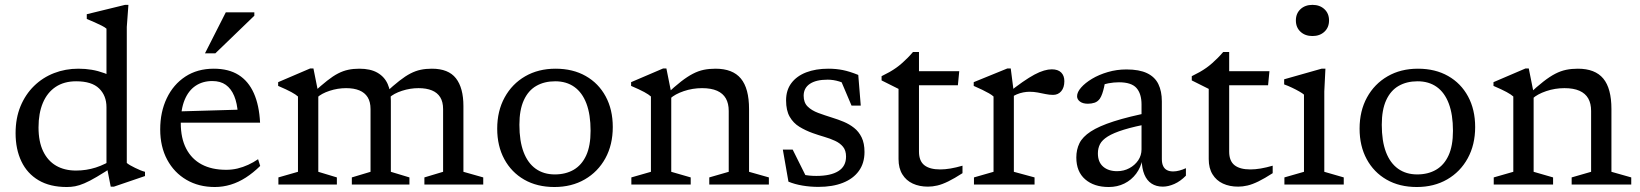

<svg xmlns="http://www.w3.org/2000/svg" viewBox="-20 -740 6576 770"><path d="M407 -310Q407 -356.5 377.5 -385.2Q348 -414 285.5 -414Q237 -414 203.2 -391.5Q169.5 -369 152 -327.5Q134.5 -286 134.5 -229Q134.5 -172 153 -133.5Q171.5 -95 205 -75.5Q238.5 -56 285 -56Q326 -56 364.2 -68.2Q402.5 -80.5 440 -105.5V-76Q397.5 -48 368.2 -30.8Q339 -13.5 318.2 -4.8Q297.5 4 281.2 7Q265 10 248 10Q180.5 10 134.8 -17Q89 -44 65.8 -92.8Q42.5 -141.5 42.5 -206Q42.5 -266 62.2 -313.8Q82 -361.5 116.5 -395.2Q151 -429 196.8 -446.8Q242.5 -464.5 294 -464.5Q322.5 -464.5 347.8 -460.2Q373 -456 399 -446.5Q425 -437 454.5 -421L407 -394V-625Q401 -630.5 387.8 -637.2Q374.5 -644 358.5 -651Q342.5 -658 328 -664V-683L481.5 -720.5H495L488.5 -632V-86.5Q493 -82.5 502 -77.2Q511 -72 521.8 -66.8Q532.5 -61.5 543 -57.2Q553.5 -53 561.5 -51V-34L437 8.5H424L407 -78.5Z M837.5 -464.5Q897 -464.5 936.8 -439.5Q976.5 -414.5 998 -366.2Q1019.5 -318 1023 -248H690.5V-293L966.5 -301L934 -283.5Q931.5 -326 919.2 -355.2Q907 -384.5 885.5 -399.8Q864 -415 831.5 -415Q793 -415 764.5 -396Q736 -377 720.5 -339.5Q705 -302 705 -246Q705 -185.5 726.8 -143.8Q748.5 -102 789 -80.5Q829.5 -59 887 -59Q910.5 -59 932.5 -64.2Q954.5 -69.5 975.2 -79Q996 -88.5 1015 -101.5L1023.5 -74.5Q995.5 -47 966 -28Q936.5 -9 905.2 0.5Q874 10 841.5 10Q777 10 727.8 -18.8Q678.5 -47.5 650.5 -99.5Q622.5 -151.5 622.5 -221Q622.5 -291 648.8 -346Q675 -401 723.2 -432.8Q771.5 -464.5 837.5 -464.5ZM802 -526 885.5 -690.5H1000V-677L843.5 -526Z M1256.5 -368V-51L1331 -28.5V0H1096.5V-28.5L1175 -51V-353Q1167 -360.5 1148.2 -370.8Q1129.5 -381 1095.5 -395.5V-410.5L1224 -465.5H1237ZM1547.5 -336V-51L1622 -28.5V0H1391V-28.5L1466 -51V-302.5Q1466 -331.5 1454.5 -350Q1443 -368.5 1421.2 -377.5Q1399.5 -386.5 1368 -386.5Q1334.5 -386.5 1301.8 -375.8Q1269 -365 1251.5 -348.5L1236.5 -368.5Q1268 -397.5 1291.8 -416.2Q1315.5 -435 1336 -445.5Q1356.5 -456 1376.8 -460.2Q1397 -464.5 1421 -464.5Q1466 -464.5 1494 -448.2Q1522 -432 1534.8 -403Q1547.5 -374 1547.5 -336ZM1838.5 -314.5V-51L1918 -28.5V0H1682V-28.5L1757 -51V-302.5Q1757 -331.5 1745.5 -350Q1734 -368.5 1712 -377.5Q1690 -386.5 1658.5 -386.5Q1625 -386.5 1592 -375.8Q1559 -365 1541.5 -348.5L1526.5 -368.5Q1558 -397.5 1582 -416.2Q1606 -435 1626.5 -445.5Q1647 -456 1667.2 -460.2Q1687.5 -464.5 1712 -464.5Q1778.5 -464.5 1808.5 -426Q1838.5 -387.5 1838.5 -314.5Z M2205 -40.5Q2248.5 -40.5 2280.8 -59.2Q2313 -78 2330.8 -116.5Q2348.5 -155 2348.5 -215.5Q2348.5 -280.5 2331.8 -324.8Q2315 -369 2283.2 -391.5Q2251.5 -414 2206.5 -414Q2163 -414 2130.8 -395.5Q2098.5 -377 2080.8 -338.2Q2063 -299.5 2063 -239.5Q2063 -174.5 2079.8 -130.2Q2096.5 -86 2128.5 -63.2Q2160.5 -40.5 2205 -40.5ZM2203.5 10Q2134 10 2082.5 -19.5Q2031 -49 2002.5 -101.8Q1974 -154.5 1974 -224Q1974 -295 2003.8 -349.2Q2033.5 -403.5 2086.2 -434Q2139 -464.5 2208 -464.5Q2277.5 -464.5 2329 -435.2Q2380.5 -406 2409 -353.2Q2437.5 -300.5 2437.5 -230.5Q2437.5 -159.5 2407.8 -105.2Q2378 -51 2325.2 -20.5Q2272.5 10 2203.5 10Z M2672 -368V-51L2750 -28.5V0H2512V-28.5L2590.5 -51V-353Q2582.5 -360.5 2563.8 -370.8Q2545 -381 2511 -395.5V-410.5L2639.5 -465.5H2652.5ZM2824.5 -28.5 2902.5 -51V-295Q2902.5 -325 2891 -345.2Q2879.5 -365.5 2855.8 -376Q2832 -386.5 2795.5 -386.5Q2757.5 -386.5 2722.2 -374.5Q2687 -362.5 2668 -345L2652.5 -362Q2685.5 -393 2711.2 -413Q2737 -433 2758.8 -444.2Q2780.5 -455.5 2802.2 -460Q2824 -464.5 2849.5 -464.5Q2918.5 -464.5 2951.2 -425Q2984 -385.5 2984 -302.5V-51L3063.5 -28.5V0H2824.5Z M3302 -464.5Q3333 -464.5 3360.2 -459Q3387.5 -453.5 3422 -439.5L3432 -316.5H3395L3343 -439L3392.5 -392.5Q3368 -406.5 3345 -413.5Q3322 -420.5 3299 -420.5Q3253 -420.5 3228 -403.8Q3203 -387 3203 -356Q3203 -328.5 3219 -312.8Q3235 -297 3261.2 -287.2Q3287.5 -277.5 3318 -268Q3341 -261 3363.8 -251.5Q3386.5 -242 3405.2 -227.2Q3424 -212.5 3435.5 -189Q3447 -165.5 3447 -130.5Q3447 -85.5 3424.2 -54.2Q3401.5 -23 3360.2 -6.8Q3319 9.5 3262 9.5Q3229.5 9.5 3198.2 4.2Q3167 -1 3142 -11.5L3119.5 -140H3159L3224 -9.5L3162.5 -53Q3181.5 -45 3196.8 -41Q3212 -37 3226 -35.8Q3240 -34.5 3254 -34.5Q3311.5 -34.5 3342.2 -53.8Q3373 -73 3373 -112Q3373 -136.5 3361 -151.2Q3349 -166 3329 -175.2Q3309 -184.5 3285.8 -191.2Q3262.5 -198 3240 -206Q3210.5 -216.5 3186 -231.5Q3161.5 -246.5 3147 -271.8Q3132.5 -297 3132.5 -337.5Q3132.5 -378.5 3153.8 -406.8Q3175 -435 3213.2 -449.8Q3251.5 -464.5 3302 -464.5Z M3665.5 -132Q3665.5 -94.5 3687 -77.5Q3708.5 -60.5 3750.5 -60.5Q3769.5 -60.5 3791.8 -64.2Q3814 -68 3840 -75.5V-45.5Q3807.5 -24.5 3783 -12.5Q3758.5 -0.5 3739 4Q3719.5 8.5 3701.5 8.5Q3667 8.5 3640.5 -3.8Q3614 -16 3598.8 -40.8Q3583.5 -65.5 3583.5 -102V-383.5L3515.5 -417.5V-434.5Q3533 -443 3547.5 -451.2Q3562 -459.5 3574.2 -468.2Q3586.5 -477 3597.5 -486.8Q3608.5 -496.5 3619.5 -507.5Q3630.5 -518.5 3641.5 -531.5H3665.5V-439ZM3633.5 -398 3634.5 -454.5H3827L3821.5 -398Z M4198 -462Q4223 -462 4235.8 -449.2Q4248.5 -436.5 4248.5 -414.5Q4248.5 -389 4236 -374.2Q4223.5 -359.5 4203.5 -359.5Q4188 -359.5 4172.8 -362.8Q4157.5 -366 4141.8 -369Q4126 -372 4108.5 -372Q4097 -372 4083.8 -369.5Q4070.5 -367 4057.5 -361.5Q4044.5 -356 4032.5 -347.5L4020 -365Q4054 -392.5 4080.8 -411Q4107.5 -429.5 4128.5 -440.8Q4149.5 -452 4166.8 -457Q4184 -462 4198 -462ZM4046 -368V-51L4129 -28.5V0H3886V-28.5L3964.5 -51V-353Q3958 -359 3946.2 -365.8Q3934.5 -372.5 3919 -380Q3903.5 -387.5 3885 -395.5V-410.5L4020 -465.5H4033.5Z M4600 -291 4597.5 -245.5Q4529.5 -233 4487.5 -220Q4445.5 -207 4422.8 -192.8Q4400 -178.5 4391.5 -162Q4383 -145.5 4383 -125Q4383 -90 4404 -71.8Q4425 -53.5 4460 -53.5Q4487 -53.5 4509.2 -65.5Q4531.5 -77.5 4544.8 -97.2Q4558 -117 4558 -141V-321Q4558 -364 4537.8 -387Q4517.5 -410 4467.5 -410Q4447 -410 4425.5 -406Q4404 -402 4384 -394L4414 -421.5Q4411 -405 4407.8 -390.5Q4404.5 -376 4400.5 -364.5Q4396.5 -353 4391 -344.5Q4382.5 -332.5 4370 -328.2Q4357.5 -324 4343 -324Q4322.5 -324 4311 -332.8Q4299.5 -341.5 4299.5 -354Q4299.5 -370.5 4315.8 -389Q4332 -407.5 4359.5 -424Q4387 -440.5 4422.8 -451Q4458.5 -461.5 4497.5 -461.5Q4549 -461.5 4580.2 -446.5Q4611.5 -431.5 4625.5 -402.8Q4639.5 -374 4639.5 -333.5V-102Q4639.5 -85 4644.8 -74Q4650 -63 4660 -57.8Q4670 -52.5 4685 -52.5Q4696.5 -52.5 4709.8 -56Q4723 -59.5 4736 -65.5V-35.5Q4714 -13 4689.5 -2.2Q4665 8.5 4643.5 8.5Q4617 8.5 4598.2 -3.8Q4579.5 -16 4569.5 -40Q4559.5 -64 4558.5 -99L4562 -102.5Q4555.5 -69 4536.5 -43.5Q4517.5 -18 4489.2 -4Q4461 10 4426.5 10Q4367.5 10 4332 -20.8Q4296.5 -51.5 4296.5 -108.5Q4296.5 -140 4309 -165.5Q4321.5 -191 4354.2 -212.5Q4387 -234 4446.5 -253.2Q4506 -272.5 4600 -291Z M4909.5 -132Q4909.5 -94.5 4931 -77.5Q4952.5 -60.5 4994.5 -60.5Q5013.5 -60.5 5035.8 -64.2Q5058 -68 5084 -75.5V-45.5Q5051.5 -24.5 5027 -12.5Q5002.5 -0.5 4983 4Q4963.5 8.5 4945.5 8.5Q4911 8.5 4884.5 -3.8Q4858 -16 4842.8 -40.8Q4827.5 -65.5 4827.5 -102V-383.5L4759.5 -417.5V-434.5Q4777 -443 4791.5 -451.2Q4806 -459.5 4818.2 -468.2Q4830.5 -477 4841.5 -486.8Q4852.5 -496.5 4863.5 -507.5Q4874.5 -518.5 4885.5 -531.5H4909.5V-439ZM4877.5 -398 4878.5 -454.5H5071L5065.5 -398Z M5243.5 -595.5Q5214 -595.5 5195.5 -612.8Q5177 -630 5177 -658Q5177 -686 5195.5 -703.2Q5214 -720.5 5243.5 -720.5Q5273 -720.5 5291.5 -703.2Q5310 -686 5310 -658Q5310 -630 5291.5 -612.8Q5273 -595.5 5243.5 -595.5ZM5295.5 -464.5 5291 -373.5V-51L5369 -28.5V0H5131V-28.5L5209.5 -51V-360.5Q5204 -365.5 5191 -373Q5178 -380.5 5161.8 -388.2Q5145.5 -396 5130 -401.5V-422L5280 -464.5Z M5663.5 -40.5Q5707 -40.5 5739.2 -59.2Q5771.5 -78 5789.2 -116.5Q5807 -155 5807 -215.5Q5807 -280.5 5790.2 -324.8Q5773.5 -369 5741.8 -391.5Q5710 -414 5665 -414Q5621.5 -414 5589.2 -395.5Q5557 -377 5539.2 -338.2Q5521.5 -299.5 5521.5 -239.5Q5521.5 -174.5 5538.2 -130.2Q5555 -86 5587 -63.2Q5619 -40.5 5663.5 -40.5ZM5662 10Q5592.5 10 5541 -19.5Q5489.5 -49 5461 -101.8Q5432.5 -154.5 5432.5 -224Q5432.5 -295 5462.2 -349.2Q5492 -403.5 5544.8 -434Q5597.5 -464.5 5666.5 -464.5Q5736 -464.5 5787.5 -435.2Q5839 -406 5867.5 -353.2Q5896 -300.5 5896 -230.5Q5896 -159.5 5866.2 -105.2Q5836.5 -51 5783.8 -20.5Q5731 10 5662 10Z M6130.5 -368V-51L6208.5 -28.5V0H5970.5V-28.5L6049 -51V-353Q6041 -360.5 6022.2 -370.8Q6003.5 -381 5969.5 -395.5V-410.5L6098 -465.5H6111ZM6283 -28.5 6361 -51V-295Q6361 -325 6349.5 -345.2Q6338 -365.5 6314.2 -376Q6290.5 -386.5 6254 -386.5Q6216 -386.5 6180.8 -374.5Q6145.5 -362.5 6126.5 -345L6111 -362Q6144 -393 6169.8 -413Q6195.5 -433 6217.2 -444.2Q6239 -455.5 6260.8 -460Q6282.5 -464.5 6308 -464.5Q6377 -464.5 6409.8 -425Q6442.5 -385.5 6442.5 -302.5V-51L6522 -28.5V0H6283Z"/></svg>

Font: Newsreader
Style: Regular
Weight: 400
Designer: Hugues Gentile
Foundry: Production Type
Version: Version 1.003